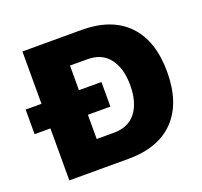

<svg xmlns="http://www.w3.org/2000/svg" viewBox="-116 -792 970 924"><g transform="rotate(-20 368.5 -330.0)"><path d="M395 -392.1V-266.1H279.8V-142.1H368.2Q443.4 -142.1 481.7 -192.9Q520 -243.7 520 -330.1Q520 -416.5 481.7 -467.3Q443.4 -518.1 368.2 -518.1H279.8V-392.1ZM6.8 -266.1V-392.1H87.9V-660.2H390.1Q544.9 -660.2 627 -574.5Q709 -488.8 709 -330.1Q709 -171.4 627 -85.7Q544.9 0 390.1 0H87.9V-266.1Z"/></g></svg>

Font: Human Sans Black
Style: Regular
Weight: 800
Designer: Tim Radville
Foundry: Continuum
Version: Version 1.000;FEAKit 1.0